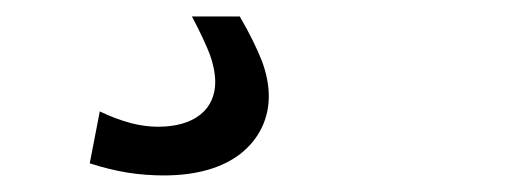

<svg xmlns="http://www.w3.org/2000/svg" viewBox="-20 -20 642 233"><path d="M178.7 192.9C218.8 192.9 250 183.6 272 166.5C294.9 148.4 306.2 123.5 306.2 96.7C306.2 83 303.2 68.4 297.9 54.2C292 39.1 283.2 21 271 0H212.9C222.7 18.1 231.4 37.6 234.4 45.4C238.3 55.7 241.2 68.8 241.2 79.6C241.2 95.2 235.4 109.4 223.1 119.1C210.9 128.9 192.9 133.8 171.9 133.8C160.6 133.8 150.4 132.3 138.7 129.4C126.5 126 114.3 121.6 101.1 115.2L88.9 178.2C104 183.1 119.6 187 134.8 189.5C149.9 191.9 165.5 192.9 178.7 192.9Z"/></svg>

Font: Hack
Style: Oblique
Weight: 400
Italic angle: -12°
Monospace: yes
Designer: Christopher Simpkins
Foundry: Christopher Simpkins
Version: Version 2.010